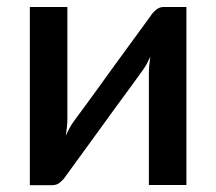

<svg xmlns="http://www.w3.org/2000/svg" viewBox="-20 -530 620 550"><path d="M65.5 0.5H130.5C138.8 0.5 146.3 -2.4 153 -8.2C159.7 -14.1 165 -20.2 169 -26.5C209.3 -82.2 245.7 -132.2 278 -176.5C291.7 -195.5 305.2 -214.1 318.5 -232.3C331.8 -250.4 343.8 -266.7 354.3 -281C364.8 -295.3 373.3 -307.1 379.8 -316.3C386.3 -325.4 389.8 -330.3 390.5 -331C393.8 -335.7 397.2 -341.1 400.5 -347.2C403.8 -353.4 407.2 -360.2 410.5 -367.5C409.2 -358.8 408.2 -350.3 407.5 -342C406.8 -333.7 406.5 -326.2 406.5 -319.5V0H514V-510H449C440.7 -510 433.2 -507.2 426.5 -501.5C419.8 -495.8 414.5 -489.7 410.5 -483C369.8 -427.3 333.3 -377.3 301 -333C287.3 -314 273.9 -295.4 260.8 -277.2C247.6 -259.1 235.8 -242.8 225.3 -228.5C214.8 -214.2 206.2 -202.5 199.5 -193.5C192.8 -184.5 189.3 -179.7 189 -179C182 -169 175.2 -156.3 168.5 -141C169.8 -149.7 170.9 -158.2 171.8 -166.8C172.6 -175.2 173 -183.2 173 -190.5V-510H65.5Z"/></svg>

Font: Lato Semibold
Style: Regular
Weight: 600
Designer: Lukasz Dziedzic
Foundry: tyPoland Lukasz Dziedzic
Version: Version 2.006; 2014-01-15